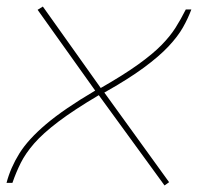

<svg xmlns="http://www.w3.org/2000/svg" viewBox="-31 -559 605 587"><path d="M537 -530H554Q544 -503 528.5 -475.5Q513 -448 484.5 -417.5Q456 -387 408.5 -352Q361 -317 288 -276L486 -2L472 8L271 -268Q195 -223 147.5 -187Q100 -151 73.5 -120.5Q47 -90 32.5 -61Q18 -32 7 0H-11Q1 -46 28 -89.5Q55 -133 110 -179.5Q165 -226 260 -282L84 -529L100 -539L277 -290Q347 -330 391.5 -362Q436 -394 462.5 -421Q489 -448 505.5 -474Q522 -500 537 -530Z"/></svg>

Font: Georama Extended Thin
Style: Italic
Weight: 100
Width: 7
Italic angle: -9°
Designer: Jean-Baptiste Levee
Foundry: Production Type
Version: Version 1.000